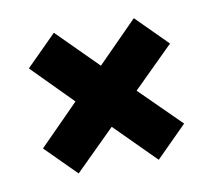

<svg xmlns="http://www.w3.org/2000/svg" viewBox="-48 -511 477 430"><g transform="rotate(-10 190.5 -296.0)"><path d="M30 -387 99 -456 190 -365 281 -457 351 -387 259 -296 351 -205 281 -135 190 -226 99 -136 30 -205 120 -296Z"/></g></svg>

Font: Wendy One
Style: Regular
Weight: 400
Designer: Alejandro Inler
Foundry: Alejandro Inler
Version: 1.001